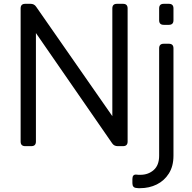

<svg xmlns="http://www.w3.org/2000/svg" viewBox="-20 -765 1005 1005"><path d="M112 0Q88 0 88 -24V-721Q88 -745 112 -745H140Q159 -745 169 -730L568 -157V-721Q568 -745 592 -745H624Q648 -745 648 -721V-24Q648 0 624 0H596Q577 0 567 -15L168 -592V-24Q168 0 144 0ZM837 -635Q813 -635 813 -659V-721Q813 -745 837 -745H864Q888 -745 888 -721V-659Q888 -635 864 -635ZM713 220Q710 220 705 220Q700 220 695 219Q673 218 673 194V172Q673 147 694 149Q699 150 704.5 150Q710 150 715 150Q756 150 784.5 125Q813 100 813 50V-512Q813 -536 837 -536H864Q888 -536 888 -512V50Q888 105 864 143Q840 181 800.5 200.5Q761 220 713 220Z"/></svg>

Font: Pitagon Sans Text
Style: Regular
Weight: 400
Designer: Travis Tran
Foundry: Pitagon
Version: Version 1.001; ttfautohint (v1.8.4.7-5d5b);gftools[0.9.26]